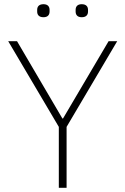

<svg xmlns="http://www.w3.org/2000/svg" viewBox="-20 -894 597 914"><path d="M187 -812C208 -812 216 -824 216 -839V-847C216 -862 208 -874 187 -874C165 -874 157 -862 157 -847V-839C157 -824 165 -812 187 -812ZM369 -812C391 -812 399 -824 399 -839V-847C399 -862 391 -874 369 -874C348 -874 340 -862 340 -847V-839C340 -824 348 -812 369 -812ZM297 0V-290L538 -698H497L280 -330H277L61 -698H19L260 -290V0Z"/></svg>

Font: IBM Plex Arabic ExtraLight
Style: Regular
Weight: 200
Designer: Mike Abbink, Paul van der Laan, Pieter van Rosmalen, Wael Morcos, Khajak Apelian
Foundry: Bold Monday
Version: Version 1.0